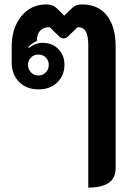

<svg xmlns="http://www.w3.org/2000/svg" viewBox="-20 -613 597 870"><path d="M380 -410Q380 -449 369 -469.5Q358 -490 332 -490L287 -447Q279 -439 268 -439Q257 -439 249 -447L205 -490Q177 -490 162 -474Q147 -458 147 -427Q124 -418 108 -399L111 -396Q141 -419 172 -419Q216 -419 244 -391Q272 -363 272 -319Q272 -272 240 -240Q208 -208 154 -208Q100 -208 66.5 -242Q33 -276 33 -329V-400Q33 -486 76.5 -539.5Q120 -593 191 -593Q220 -593 238 -575L271 -542L305 -575Q323 -593 351 -593Q425 -593 464.5 -542.5Q504 -492 504 -403V150Q504 237 380 237ZM201 -319Q201 -339 187.5 -352.5Q174 -366 154 -366Q134 -366 120.5 -352.5Q107 -339 107 -319Q107 -299 120.5 -285Q134 -271 154 -271Q174 -271 187.5 -285Q201 -299 201 -319Z"/></svg>

Font: K2D
Style: Bold
Weight: 700
Designer: Katatrad Aksorn Co.,Ltd.
Foundry: Cadson Demak Co.,Ltd.
Version: Version 1.000; ttfautohint (v1.6)